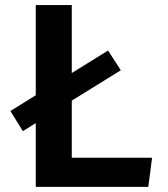

<svg xmlns="http://www.w3.org/2000/svg" viewBox="-20 -729 655 749"><path d="M119.5 0V-248.7L69.2 -217.4L20.5 -295.9L119.5 -357.4V-709.2H260V-444.1L401.5 -531.8L451.3 -454.9L260 -336.4V-113.8H573.3L558.5 0Z"/></svg>

Font: Fira Code SemiBold
Style: Regular
Weight: 600
Designer: Carrois Corporate, Edenspiekermann AG, Nikita Prokopov
Foundry: Carrois Corporate, Edenspiekermann AG, Nikita Prokopov
Version: Version 6.002